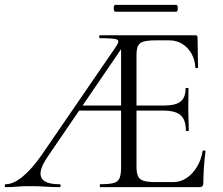

<svg xmlns="http://www.w3.org/2000/svg" viewBox="-21 -770 916 790"><path d="M2.6 0Q-1.4 0 -1.4 -6Q-1.4 -12 2.6 -12Q34.2 -12 72.3 -43.4Q110.4 -74.8 150.2 -132L453.4 -574Q472.4 -600 461.9 -606.5Q451.4 -613 389.4 -613Q387.2 -613 387.2 -619Q387.2 -625 389.4 -625H782.6Q791.8 -625 791.8 -616L793.8 -492.6Q793.8 -489.8 788.3 -489.6Q782.8 -489.4 782.6 -492.4Q781.4 -523.2 767.4 -548.5Q753.4 -573.8 729.7 -588.9Q706 -604 675.6 -604H620.8Q588.2 -604 570.8 -599.3Q553.4 -594.6 547 -581.4Q540.6 -568.2 540.6 -543V-85Q540.6 -58.8 546.8 -45.1Q553 -31.4 569.8 -26.1Q586.6 -20.8 618.6 -20.8H692.2Q721.4 -20.8 746.2 -37.2Q771 -53.6 788.8 -82.4Q806.6 -111.2 812.8 -148.6Q813 -151.6 818.8 -150.9Q824.6 -150.2 824.6 -147.4Q820.8 -120.8 818.2 -83.7Q815.6 -46.6 815.6 -15Q815.6 0 799.8 0H391.6Q389.6 0 389.6 -6Q389.6 -12 391.6 -12Q428.2 -12 446.4 -17Q464.6 -22 470.9 -37Q477.2 -52 477.2 -81V-588.2L502 -604L175.6 -126Q136.4 -68.8 148.6 -40.4Q160.8 -12 223.6 -12Q228.6 -12 228.6 -6Q228.6 0 223.6 0Q192.4 0 166.6 -2Q140.8 -4 101 -4Q68.4 -4 48.9 -2Q29.4 0 2.6 0ZM290 -315 305 -335.8H515.8L522.8 -315ZM743.8 -232.6Q743.8 -276.8 722.3 -295.9Q700.8 -315 650.6 -315H505.2V-335.8H653.2Q701.8 -335.8 722.2 -352.3Q742.6 -368.8 742.6 -406.2Q742.6 -408.4 748.6 -408.4Q754.6 -408.4 754.6 -406.2Q754.6 -376.4 754.1 -359.9Q753.6 -343.4 753.6 -325Q753.6 -302.4 754.6 -280.4Q755.6 -258.4 755.6 -232.6Q755.6 -230.6 749.7 -230.6Q743.8 -230.6 743.8 -232.6ZM453 -721.8Q449.4 -721.8 447.7 -728.9Q446 -736 447.7 -743Q449.4 -750 453 -750H704Q708.6 -750 709.9 -743Q711.2 -736 709.9 -728.9Q708.6 -721.8 704 -721.8Z"/></svg>

Font: Cormorant Garamond Light
Style: Regular
Weight: 300
Designer: Christian Thalmann (Catharsis Fonts)
Foundry: Catharsis Fonts
Version: Version 4.001